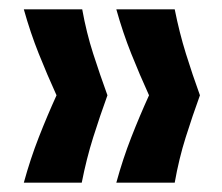

<svg xmlns="http://www.w3.org/2000/svg" viewBox="-20 -475 475 411"><path d="M354 -84H229Q243 -135 261 -181Q279 -227 299 -271Q279 -315 261 -360Q243 -405 229 -455H354Q364 -405 378 -360Q392 -315 408 -271Q392 -227 377.5 -181Q363 -135 354 -84ZM155 -84H31Q45 -135 63 -181Q81 -227 101 -271Q81 -315 63 -360Q45 -405 31 -455H156Q165 -405 179.5 -360Q194 -315 210 -271Q194 -227 179.5 -181Q165 -135 155 -84Z"/></svg>

Font: Bricolage Grotesque 36pt SemiBold
Style: Regular
Weight: 600
Designer: Mathieu Triay
Foundry: Atelier Triay
Version: Version 1.001;gftools[0.9.33.dev8+g029e19f]